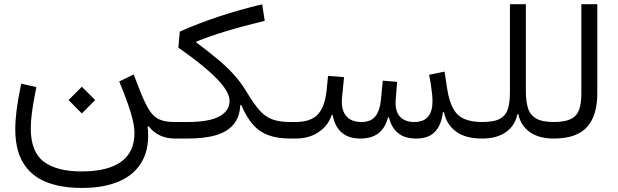

<svg xmlns="http://www.w3.org/2000/svg" viewBox="-20 -666 2971 923"><path d="M309.4 -184.9 373.4 -120.7 437.7 -184.9 373.4 -249ZM81.9 -263.5Q66.6 -190.2 60 -138Q53.4 -85.8 53.4 -45.6Q53.4 53.6 90.9 116.2Q128.4 178.7 200.1 208.1Q271.9 237.5 373.7 237.5Q481.5 237.5 555.9 204.4Q630.3 171.2 665.3 105.6Q700.3 39.9 689.8 -57.4L694.4 -59.2Q740.2 0 822.2 0H823.3V-79.5H820Q774.3 -79.5 746.6 -91.6Q718.9 -103.6 699.3 -133.7Q679.6 -163.8 658.1 -217.5L622.6 -307.9L553.2 -274.5Q578.6 -212.7 594.8 -166.7Q611.1 -120.7 618.7 -86.7Q626.4 -52.6 626.4 -25.8Q626.4 65.1 562.2 111.6Q497.9 158.1 372 158.1Q252.5 158.1 190.2 111Q127.9 63.9 127.9 -49.5Q127.9 -81.8 133.7 -127Q139.6 -172.2 154.8 -247.7Z M1135.2 -161H1140.1Q1164.8 -102.5 1196 -67.2Q1227.2 -31.8 1270.7 -15.9Q1314.2 0 1374.8 0H1375.3V-79.5H1374.8Q1322.6 -79.5 1288.2 -92.5Q1253.9 -105.5 1226.4 -136.9Q1198.9 -168.4 1166.6 -222.7Q1141.4 -264.4 1111.3 -299.3Q1081.2 -334.2 1036.8 -372.6Q992.3 -411 923.4 -462.2L923.8 -466.3Q985.3 -491 1065.9 -515.6Q1146.6 -540.1 1252.7 -565.9L1240.3 -645.2Q1131.7 -619.6 1030.6 -586Q929.4 -552.4 844.2 -514L837.4 -437Q928.5 -373 982.4 -325.4Q1036.3 -277.9 1059.9 -243Q1083.6 -208.2 1083.6 -181.2Q1083.6 -132.9 1034.2 -106.2Q984.9 -79.5 881.1 -79.5H823.2Q815.8 -79.5 812.3 -70.3Q808.8 -61 808.8 -39.6Q808.8 -18.4 812.3 -9.2Q815.8 0 823.2 0H882.4Q965.3 0 1020.2 -16.8Q1075.2 -33.6 1103.8 -69.1Q1132.4 -104.5 1135.2 -161Z M2109.2 -126.9H2114.1Q2127 -66.9 2172.4 -33.5Q2217.8 0 2297.5 0H2298.3V-79.5H2297.5Q2244.7 -79.5 2211 -94.6Q2177.3 -109.7 2158.1 -145Q2138.8 -180.3 2129.6 -240L2117.1 -321.7L2043 -306.5Q2047.8 -282.4 2051.5 -258.5Q2055.1 -234.6 2057.1 -214.4Q2059.2 -194.1 2059.2 -180Q2059.2 -130.5 2037.8 -105Q2016.5 -79.5 1971.4 -79.5Q1925.5 -79.5 1901.6 -106.7Q1877.6 -133.8 1882.5 -189.9L1889.1 -272.6L1819.9 -278.3L1811.8 -191.1Q1806.2 -132.9 1784.2 -106.2Q1762.3 -79.5 1717.2 -79.5Q1666.4 -79.5 1642.3 -110.7Q1618.3 -141.9 1624.5 -198.6L1633.9 -295.3L1557 -301.4L1549.8 -228.3Q1540.7 -149.6 1506.6 -114.6Q1472.5 -79.5 1400.5 -79.5H1375.5Q1368.1 -79.5 1364.6 -70.6Q1361.1 -61.7 1361.1 -40.4Q1361.1 -19.1 1364.6 -9.5Q1368.2 0 1375.5 0H1400.5Q1466.6 0 1512.4 -31.3Q1558.2 -62.5 1574.5 -113.1H1579.4Q1588.8 -58.9 1621.7 -29.5Q1654.6 0 1713.5 0Q1819.5 0 1845.2 -101.7H1850.1Q1860.4 -54.7 1892.3 -27.3Q1924.2 0 1981.2 0Q2039.3 0 2070.4 -31.8Q2101.5 -63.6 2109.2 -126.9Z M2467.1 -117.1H2472Q2482.4 -62.8 2526.6 -31.4Q2570.8 0 2641.1 0H2641.6V-79.5H2641.1Q2584.3 -79.5 2555.7 -97.3Q2527.1 -115 2517.5 -148.2Q2508 -181.5 2508 -227.5V-645.7H2431.4V-223Q2431.4 -176.8 2422.4 -144.7Q2413.4 -112.7 2385.1 -96.1Q2356.9 -79.5 2298.3 -79.5Q2291.2 -79.5 2287.6 -70.6Q2283.9 -61.6 2283.9 -39.9Q2283.9 -18.3 2287.6 -9.1Q2291.2 0 2298.3 0Q2368.5 0 2412.4 -31.1Q2456.3 -62.2 2467.1 -117.1Z M2641.6 -79.5Q2634.4 -79.5 2630.7 -70.6Q2627.1 -61.6 2627.1 -39.9Q2627.1 -18.3 2630.7 -9.1Q2634.4 0 2641.6 0Q2751.9 0 2801.6 -55Q2851.4 -110.1 2851.4 -217V-645.7H2774.7V-217Q2774.7 -169.1 2764 -138.8Q2753.3 -108.4 2724.7 -94Q2696.1 -79.5 2641.6 -79.5Z"/></svg>

Font: Estedad-FD VF
Style: Regular
Weight: 100
Designer: Amin Abedi
Version: Version 7.3